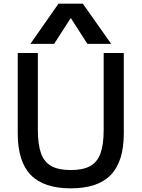

<svg xmlns="http://www.w3.org/2000/svg" viewBox="-20 -1020 774 1050"><path d="M367 10Q219 10 148 -63.5Q77 -137 77 -290V-730H187V-310Q187 -229 204.5 -181Q222 -133 261.5 -111.5Q301 -90 367 -90Q433 -90 472.5 -111.5Q512 -133 529.5 -181Q547 -229 547 -310V-730H657V-290Q657 -137 586 -63.5Q515 10 367 10ZM146 -780 300 -1000H433L588 -780H458L368 -920H366L276 -780Z"/></svg>

Font: M PLUS 2 Medium
Style: Regular
Weight: 500
Designer: Coji Morishita
Foundry: UNDERFOREST DESIGN
Version: Version 1.001